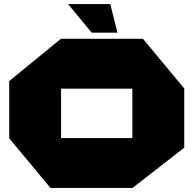

<svg xmlns="http://www.w3.org/2000/svg" viewBox="-20 -920 947 940"><path d="M279 -486V-730H680L882 -487V-486ZM227 0 25 -243V-244H628V0ZM25 -244V-523L278 -730H279V-244ZM628 0V-486H882V-197L629 0ZM429 -760 314 -899V-900H520L555 -760Z"/></svg>

Font: Foldit Black
Style: Regular
Weight: 900
Version: Version 1.003